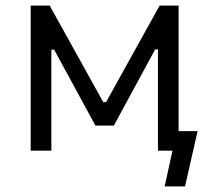

<svg xmlns="http://www.w3.org/2000/svg" viewBox="-20 -540 758 688"><path d="M90 0H164V-362H174L322 -90H388L536 -363H546V0H598L570 128H643L688 -70H620V-520H552L360 -174H350L158 -520H90Z"/></svg>

Font: Fixel Display Regular
Style: Regular
Weight: 400
Designer: AlfaBravo + MacPaw
Foundry: Kyrylo Tkachov, Marchela Mozhyna, Serhii Makarenko, Maria Weinstein, Zakhar Kryvoshyya
Version: Version 1.211